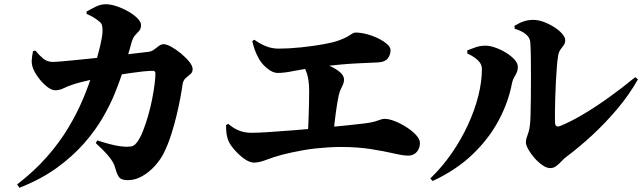

<svg xmlns="http://www.w3.org/2000/svg" viewBox="-20 -828 3040 908"><path d="M584 24Q555 24 544.5 11.5Q534 -1 526 -30Q522 -47 513 -62.5Q504 -78 485.5 -99Q467 -120 433 -151L440 -164Q474 -153 501 -146Q528 -139 548 -136.5Q568 -134 581 -134Q600 -134 609.5 -138.5Q619 -143 628 -155Q644 -177 657 -210.5Q670 -244 681 -282.5Q692 -321 699.5 -359Q707 -397 711 -429Q715 -461 715 -480Q715 -493 704 -493Q683 -493 655 -490Q627 -487 596.5 -482.5Q566 -478 535 -473Q504 -468 476 -463Q462 -461 443 -457.5Q424 -454 403 -449Q382 -444 361.5 -439Q341 -434 324 -428Q302 -421 281.5 -411Q261 -401 241 -401Q224 -401 202.5 -418Q181 -435 163 -459Q145 -483 137 -503Q129 -523 130 -542Q131 -561 136 -586L147 -589Q167 -565 185.5 -550Q204 -535 232 -535Q242 -535 268.5 -537.5Q295 -540 333.5 -543.5Q372 -547 417.5 -552Q463 -557 510 -562.5Q557 -568 602 -573.5Q647 -579 683 -583Q697 -585 708.5 -593.5Q720 -602 731 -610.5Q742 -619 754 -619Q768 -619 790.5 -606.5Q813 -594 836 -575Q859 -556 875 -536Q891 -516 891 -501Q891 -486 880.5 -477.5Q870 -469 858 -458.5Q846 -448 843 -427Q840 -404 833 -366Q826 -328 815 -282Q804 -236 789 -189.5Q774 -143 754 -103Q739 -73 712.5 -43.5Q686 -14 653 5Q620 24 584 24ZM61 44Q143 -19 202.5 -87Q262 -155 303.5 -224.5Q345 -294 373.5 -362Q402 -430 421 -493Q429 -517 436.5 -544.5Q444 -572 450.5 -598Q457 -624 461 -646.5Q465 -669 465 -683Q465 -700 462 -709.5Q459 -719 450 -726Q437 -737 422 -746Q407 -755 390 -762L389 -773Q408 -784 432 -796Q456 -808 480 -808Q504 -808 533 -798Q562 -788 588 -773Q614 -758 630.5 -741Q647 -724 647 -710Q647 -692 638.5 -682.5Q630 -673 620 -662.5Q610 -652 603 -630Q599 -615 593 -594.5Q587 -574 579 -547Q571 -520 559 -484Q546 -444 524 -389Q502 -334 466.5 -272.5Q431 -211 377.5 -150Q324 -89 249 -34.5Q174 20 72 60Z M1182 -59Q1160 -59 1134.5 -77.5Q1109 -96 1088 -120.5Q1067 -145 1060 -163Q1054 -178 1051.5 -194.5Q1049 -211 1049 -237L1060 -242Q1084 -221 1110.5 -210.5Q1137 -200 1168 -200Q1199 -200 1252 -203.5Q1305 -207 1369 -212Q1433 -217 1497 -223Q1561 -229 1615.5 -234.5Q1670 -240 1702 -244Q1734 -248 1751.5 -253Q1769 -258 1779 -262Q1789 -266 1798 -266Q1820 -266 1848.5 -254.5Q1877 -243 1904 -225.5Q1931 -208 1948.5 -188.5Q1966 -169 1966 -152Q1966 -127 1951 -109.5Q1936 -92 1910 -92Q1887 -92 1842 -102.5Q1797 -113 1733.5 -123Q1670 -133 1591 -133Q1562 -133 1532 -131Q1502 -129 1473 -126Q1444 -123 1416 -118Q1388 -113 1362 -107.5Q1336 -102 1313 -96Q1273 -85 1239 -72Q1205 -59 1182 -59ZM1435 -185Q1437 -209 1438 -235.5Q1439 -262 1440 -289.5Q1441 -317 1441.5 -344.5Q1442 -372 1442 -398Q1442 -450 1430.5 -483Q1419 -516 1400 -540L1407 -553Q1438 -549 1473 -539.5Q1508 -530 1538.5 -516.5Q1569 -503 1588 -486.5Q1607 -470 1607 -452Q1607 -436 1597 -417.5Q1587 -399 1582 -378Q1578 -359 1574.5 -338Q1571 -317 1568 -294Q1565 -271 1562 -245Q1559 -219 1557 -190ZM1293 -483Q1271 -483 1245.5 -503Q1220 -523 1205 -549Q1192 -572 1184.5 -593.5Q1177 -615 1173 -634L1183 -640Q1209 -621 1237.5 -609.5Q1266 -598 1298 -598Q1345 -598 1403.5 -604Q1462 -610 1511 -619Q1555 -627 1581.5 -636.5Q1608 -646 1622.5 -654.5Q1637 -663 1645 -668.5Q1653 -674 1661 -674Q1686 -674 1714.5 -666.5Q1743 -659 1768.5 -646.5Q1794 -634 1810.5 -619.5Q1827 -605 1827 -591Q1827 -569 1814 -552Q1801 -535 1770 -533Q1753 -532 1729 -531Q1705 -530 1672 -528.5Q1639 -527 1593 -523Q1547 -519 1487 -511Q1411 -501 1367.5 -492Q1324 -483 1293 -483Z M2582 -33Q2565 -33 2545 -47Q2525 -61 2507.5 -81Q2490 -101 2478.5 -121.5Q2467 -142 2467 -155Q2467 -167 2471 -178Q2475 -189 2479.5 -203Q2484 -217 2486 -236Q2488 -249 2489 -283.5Q2490 -318 2490.5 -364.5Q2491 -411 2491 -460Q2491 -509 2490.5 -553Q2490 -597 2488 -626Q2487 -649 2467.5 -665.5Q2448 -682 2414 -692L2413 -706Q2440 -722 2460 -728Q2480 -734 2502 -734Q2525 -734 2551 -724.5Q2577 -715 2600.5 -700Q2624 -685 2638.5 -668.5Q2653 -652 2653 -638Q2653 -624 2646 -614.5Q2639 -605 2630.5 -593.5Q2622 -582 2619 -562Q2616 -543 2613.5 -511.5Q2611 -480 2609 -443.5Q2607 -407 2606 -370Q2605 -333 2604.5 -301.5Q2604 -270 2605 -249Q2605 -222 2631 -233Q2678 -252 2736.5 -286.5Q2795 -321 2858.5 -366.5Q2922 -412 2984 -463L2997 -453Q2956 -380 2899 -312.5Q2842 -245 2779.5 -187.5Q2717 -130 2658 -86Q2647 -78 2635.5 -65.5Q2624 -53 2611 -43Q2598 -33 2582 -33ZM2015 16Q2071 -38 2116 -103Q2161 -168 2193 -237.5Q2225 -307 2242 -374.5Q2259 -442 2259 -501Q2259 -518 2250 -531Q2241 -544 2225.5 -555Q2210 -566 2190 -575V-590Q2210 -598 2231 -605Q2252 -612 2277 -612Q2296 -612 2322 -603Q2348 -594 2372.5 -579Q2397 -564 2413 -546.5Q2429 -529 2429 -512Q2429 -491 2417 -472Q2405 -453 2401 -433Q2384 -344 2338 -258Q2292 -172 2215 -98Q2138 -24 2026 28Z"/></svg>

Font: Noto Serif SC ExtraLight Black
Style: Regular
Weight: 900
Version: Version 2.002-H1;hotconv 1.1.0;makeotfexe 2.6.0